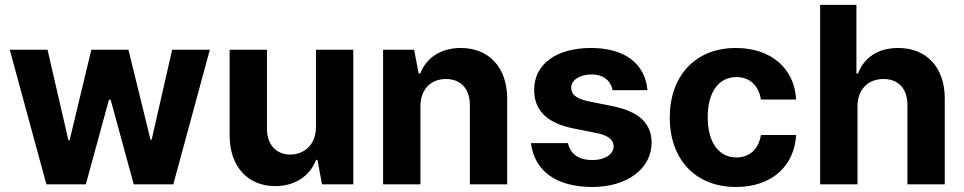

<svg xmlns="http://www.w3.org/2000/svg" viewBox="-20 -747 3907 778"><path d="M168 0H327.8L421.5 -343H428.3L522 0H682.2L830.3 -545.5H677.6L594.5 -181.1H589.8L500.4 -545.5H350.1L262.1 -179H257.1L172.6 -545.5H19.5Z M1260.3 -232.2C1260.3 -159.1 1210.6 -120.7 1156.2 -120.7C1099.1 -120.7 1061.8 -160.9 1061.8 -225.1V-545.5H910.5V-198.2C910.5 -70.7 985.4 7.1 1095.2 7.1C1177.2 7.1 1236.2 -35.2 1260.7 -99.1H1266.3L1284.8 0H1411.6V-545.5H1260.3Z M1683.6 -315.3C1683.6 -385.7 1725.9 -426.8 1786.9 -426.8C1847.7 -426.8 1883.9 -387.1 1883.9 -320.3V0H2035.2V-347.3C2035.2 -474.4 1960.6 -552.6 1846.9 -552.6C1766 -552.6 1707.4 -512.8 1682.9 -449.2H1676.5L1658 -545.5H1532.3V0H1683.6Z M2462.4 -381.4 2603.7 -381.7C2593.4 -490.4 2510.7 -552.6 2374.3 -552.6C2236.2 -552.6 2144.2 -487.9 2144.5 -382.8C2144.2 -301.1 2195.7 -248.2 2302.2 -226.9L2396.7 -208.1C2444.2 -198.5 2465.9 -181.1 2466.6 -153.8C2465.9 -121.4 2430.8 -98.4 2380.7 -98.4C2327.1 -98.4 2291.2 -121.4 2281.6 -166.9H2131.4C2146.3 -52.2 2236.2 10.7 2380.3 10.7C2518.8 10.7 2620 -61.4 2620.4 -169C2620 -247.9 2568.5 -295.1 2462.7 -316.8L2364 -336.6C2313.2 -347.7 2294.4 -365.1 2294.7 -391.3C2294.4 -424 2331.3 -445.3 2377.1 -445.3C2427.9 -445.3 2455.6 -417.3 2462.4 -381.4Z M2962.4 10.7C3107.6 10.7 3198.9 -74.6 3206 -199.9H3063.2C3054.3 -141.7 3016 -109 2964.1 -109C2893.5 -109 2847.7 -168.3 2847.7 -272.7C2847.7 -375.7 2893.8 -434.7 2964.1 -434.7C3019.5 -434.7 3055 -398.1 3063.2 -343.8H3206C3199.6 -469.8 3104 -552.6 2961.6 -552.6C2796.2 -552.6 2693.9 -437.9 2693.9 -270.6C2693.9 -104.8 2794.4 10.7 2962.4 10.7Z M3454.5 -315.3C3454.9 -385.7 3497.9 -426.8 3559.7 -426.8C3621.1 -426.8 3657.3 -387.4 3657 -320.3V0H3808.2V-347.3C3808.6 -475.1 3733.3 -552.6 3619.7 -552.6C3536.9 -552.6 3481.5 -513.5 3456.7 -449.2H3450.3V-727.3H3303.3V0H3454.5Z"/></svg>

Font: GiG Sans
Style: Bold
Weight: 700
Designer: Andreas Faust
Version: Version 1.100;FEAKit 1.0